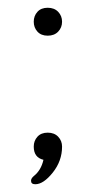

<svg xmlns="http://www.w3.org/2000/svg" viewBox="-20 -404 244 495"><path d="M76.5 -322.5Q67 -333 67 -348Q67 -363 76.5 -373.5Q86 -384 103 -384Q120 -384 130 -373.5Q140 -363 140 -348Q140 -333 130 -322.5Q120 -312 103 -312Q86 -312 76.5 -322.5ZM67 -26Q67 -41 76.5 -51.5Q86 -62 103 -62Q120 -62 130 -51.5Q140 -41 140 -26Q140 11 116 41Q92 71 71 71Q60 71 60 62Q60 56 67 50Q86 35 92 8Q67 2 67 -26Z"/></svg>

Font: Flamenco
Style: Regular
Weight: 400
Designer: Luciano Vergara
Foundry: Luciano Vergara
Version: Version 1.002